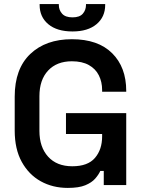

<svg xmlns="http://www.w3.org/2000/svg" viewBox="-20 -906 701 940"><path d="M312 14Q238 14 179.5 -18.5Q121 -51 86.5 -113.5Q52 -176 52 -267V-433Q52 -569 128 -641.5Q204 -714 332 -714Q460 -714 529 -645.5Q598 -577 598 -461V-457H480V-465Q480 -505 464 -537Q448 -569 415 -587.5Q382 -606 332 -606Q258 -606 215.5 -560.5Q173 -515 173 -435V-265Q173 -186 215.5 -139Q258 -92 334 -92Q410 -92 445 -133Q480 -174 480 -238V-250H303V-352H598V0H488V-69H471Q463 -51 446 -31.5Q429 -12 397.5 1Q366 14 312 14ZM335 -752Q259 -752 216.5 -787.5Q174 -823 174 -882V-886H268V-882Q268 -857 284 -839Q300 -821 335 -821Q370 -821 385.5 -839Q401 -857 401 -882V-886H495V-882Q495 -823 452.5 -787.5Q410 -752 335 -752Z"/></svg>

Font: Space Grotesk Light SemiBold
Style: Regular
Weight: 600
Version: Version 2.000